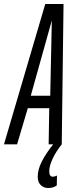

<svg xmlns="http://www.w3.org/2000/svg" viewBox="-50 -727 389 967"><path d="M-30 0 178 -707H270L261 0H195L198 -182H90L36 0ZM105 -245H203L211 -624ZM220 -3 261 0Q232 36 215 72.5Q198 109 198 136Q198 163 216 163Q226 163 237 157L236 207Q218 220 194 220Q170 220 155 205Q140 190 140 163Q140 127 160.5 86.5Q181 46 220 -3Z"/></svg>

Font: Georama ExtraCondensed
Style: Italic
Weight: 400
Width: 2
Italic angle: -9°
Designer: Jean-Baptiste Levee
Foundry: Production Type
Version: Version 1.000